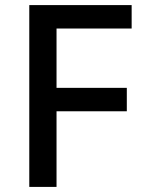

<svg xmlns="http://www.w3.org/2000/svg" viewBox="-20 -827 568 754"><path d="M202 -93H95V-807H497V-715H202V-482H478V-390H202Z"/></svg>

Font: Noto Sans Kannada UI Medium
Style: Regular
Weight: 500
Designer: Jelle Bosma - Monotype Design Team
Foundry: Monotype Imaging Inc.
Version: Version 2.005; ttfautohint (v1.8.4.7-5d5b)